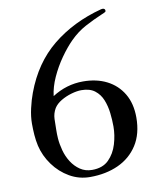

<svg xmlns="http://www.w3.org/2000/svg" viewBox="-87 -855 764 924"><g transform="rotate(-10 295.0 -393.5)"><path d="M431 -220Q431 -252 427 -286.5Q423 -321 411 -351Q399 -381 374.5 -400Q350 -419 309 -419Q287 -419 259.5 -411Q232 -403 208.5 -389Q185 -375 173 -356Q159 -332 158 -305Q157 -278 157 -252Q157 -242 157 -231.5Q157 -221 158 -210Q160 -182 168.5 -150.5Q177 -119 194 -92.5Q211 -66 236 -49Q261 -32 294 -32Q346 -32 375.5 -61.5Q405 -91 418 -134.5Q431 -178 431 -220ZM547 -244Q547 -164 512 -109.5Q477 -55 416.5 -27.5Q356 0 279 0Q225 0 179 -26.5Q133 -53 101 -97Q69 -141 57 -192Q51 -219 49 -246.5Q47 -274 47 -301Q47 -336 56 -375.5Q65 -415 77 -447Q128 -585 229 -667Q330 -749 470 -786Q473 -787 477 -787Q490 -787 490 -775Q490 -770 482.5 -767Q475 -764 471 -762Q426 -743 385 -721Q344 -699 309 -664Q279 -634 249.5 -592Q220 -550 199 -503.5Q178 -457 173 -414Q243 -459 324 -459Q390 -459 440 -433.5Q490 -408 518.5 -360Q547 -312 547 -244Z"/></g></svg>

Font: Kaisei Tokumin Medium
Style: Regular
Weight: 500
Designer: Font-Kai, 金井和夫
Foundry: KAZUO KANAI
Version: Version 5.003